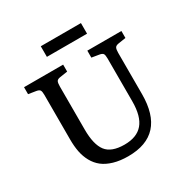

<svg xmlns="http://www.w3.org/2000/svg" viewBox="-195 -1042 1195 1225"><g transform="rotate(-30 402.5 -429.5)"><path d="M269 -794.9V-873H564.9V-794.9ZM402.8 14.2Q342.8 14.2 296.4 0.5Q250 -13.2 219.5 -37.1Q189 -61 169.4 -96.4Q149.9 -131.8 141.8 -172.9Q133.8 -213.9 133.8 -264.2V-592.8Q133.8 -617.7 127.9 -627.2Q122.1 -636.7 101.1 -640.1L45.9 -648.9V-700.2H334V-648.9L275.9 -640.1Q256.3 -636.7 251.2 -625.5Q246.1 -614.3 246.1 -588.9V-272.9Q246.1 -162.6 284.4 -112.3Q322.8 -62 418.9 -62Q510.3 -62 554.7 -114.3Q599.1 -166.5 599.1 -276.9V-592.8Q599.1 -617.2 593.3 -627Q587.4 -636.7 565.9 -640.1L512.2 -648.9V-700.2H763.2V-648.9L707 -640.1Q687 -636.7 681.4 -625.5Q675.8 -614.3 675.8 -588.9V-286.1Q675.8 14.2 402.8 14.2Z"/></g></svg>

Font: Literata Book Medium
Style: Regular
Weight: 500
Designer: Latin by Veronika Burian and Jose Scaglione. Greek by Irene Vlachou. Cyrillic by Vera Evstafieva
Foundry: TypeTogether
Version: Version 2.003;PS 002.003;hotconv 1.0.88;makeotf.lib2.5.64775